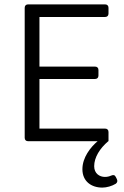

<svg xmlns="http://www.w3.org/2000/svg" viewBox="-20 -645 567 877"><path d="M487.3 157.2C478.5 161.1 469.7 163.1 459 163.1C434.6 163.1 410.2 147.5 410.2 114.3C410.2 74.2 435.5 33.2 474.6 0H475.6C475.6 0 475.6 -3.9 475.6 -11.7V-42C475.6 -51.8 469.7 -57.6 460 -57.6H160.2V-284.2H414.1C423.8 -284.2 429.7 -290 429.7 -299.8V-325.2C429.7 -335 423.8 -340.8 414.1 -340.8H160.2V-567.4H460C469.7 -567.4 475.6 -573.2 475.6 -583V-609.4C475.6 -619.1 469.7 -625 460 -625H108.4C98.6 -625 92.8 -619.1 92.8 -609.4V-15.6C92.8 -5.9 98.6 0 108.4 0H425.8C393.6 27.3 356.4 74.2 356.4 127.9C356.4 183.6 397.5 211.9 447.3 211.9C466.8 211.9 491.2 205.1 508.8 194.3C516.6 188.5 517.6 180.7 513.7 172.9L508.8 163.1C503.9 153.3 497.1 153.3 487.3 157.2Z"/></svg>

Font: Ed Sans Neue Light
Style: Regular
Weight: 300
Designer: Stephen Hutchings
Version: Version 1.004;PS 001.004;hotconv 1.0.88;makeotf.lib2.5.64775